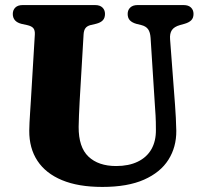

<svg xmlns="http://www.w3.org/2000/svg" viewBox="-20 -720 803 758"><path d="M591.5 -304.5 574.5 -570.5Q573 -593 564.5 -604.8Q556 -616.5 538 -621L519.5 -625.5Q501.5 -630.5 492.8 -639.8Q484 -649 484 -665Q484 -680.5 494.2 -690.2Q504.5 -700 523 -700H705Q724 -700 734 -690.2Q744 -680.5 744 -665Q744 -649 735 -640Q726 -631 708.5 -626L690.5 -621Q667.5 -614.5 658.5 -601Q649.5 -587.5 651.5 -564.5L671 -306Q673 -280 674.2 -255Q675.5 -230 676 -203.5Q676.5 -139.5 645 -89.5Q613.5 -39.5 548.8 -10.8Q484 18 384 18Q289 18 224.8 -8.8Q160.5 -35.5 127.8 -85.2Q95 -135 95.5 -204.5Q95.5 -216.5 96.5 -235.8Q97.5 -255 99 -278Q100.5 -301 102 -325L117.5 -583.5Q118.5 -600 111.8 -608.5Q105 -617 87 -621L66 -625.5Q30.5 -634 30.5 -665Q30.5 -680.5 40.5 -690.2Q50.5 -700 69.5 -700H355.5Q374.5 -700 384.5 -690.2Q394.5 -680.5 394.5 -665Q394.5 -649 385.8 -639.8Q377 -630.5 359 -626L337.5 -621Q324 -617.5 317.5 -609Q311 -600.5 310 -584.5L294.5 -321Q292.5 -290 291.8 -264.2Q291 -238.5 290.5 -219.5Q290 -139 329.2 -101.8Q368.5 -64.5 438.5 -64.5Q488.5 -64.5 524 -81.8Q559.5 -99 577.8 -131Q596 -163 595.5 -207.5Q595.5 -242 594.2 -263.5Q593 -285 591.5 -304.5Z"/></svg>

Font: Fraunces 28pt Soft Wonky
Style: Bold
Weight: 700
Version: Version 1.000;[b76b70a41]